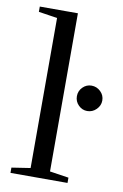

<svg xmlns="http://www.w3.org/2000/svg" viewBox="-81 -742 505 789"><g transform="rotate(10 171.5 -347.0)"><path d="M179 -34 258 -22V0H20V-22L98 -34V-660L20 -672V-694H179ZM286 -411Q308 -411 324 -395.5Q340 -380 340 -358Q340 -337 324 -321Q308 -305 286 -305Q265 -305 249.5 -320.5Q234 -336 234 -358Q234 -380 249.5 -395.5Q265 -411 286 -411Z"/></g></svg>

Font: Libra Serif Modern
Style: Regular
Weight: 400
Designer: Stefan Peev, Context Ltd
Foundry: Stefan Peev, Context Ltd
Version: Version 1.000